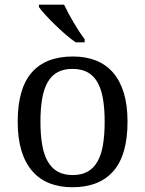

<svg xmlns="http://www.w3.org/2000/svg" viewBox="-20 -786 617 816"><path d="M522 -269Q522 -127.9 462.2 -59.1Q402.3 9.8 287.1 9.8Q232.9 9.8 189.9 -7.3Q147 -24.4 116.9 -59.1Q86.9 -93.8 71 -146.2Q55.2 -198.7 55.2 -269Q55.2 -409.2 114.5 -477.5Q173.8 -545.9 290 -545.9Q344.2 -545.9 387.2 -529.1Q430.2 -512.2 460.2 -477.8Q490.2 -443.4 506.1 -391.4Q522 -339.4 522 -269ZM151.9 -269Q151.9 -213.4 159.2 -170.9Q166.5 -128.4 182.9 -99.9Q199.2 -71.3 225.3 -56.6Q251.5 -42 289.1 -42Q326.7 -42 352.5 -56.6Q378.4 -71.3 394.5 -99.9Q410.6 -128.4 417.7 -170.9Q424.8 -213.4 424.8 -269Q424.8 -324.7 417.5 -366.7Q410.2 -408.7 394 -436.8Q377.9 -464.8 351.8 -479Q325.7 -493.2 288.1 -493.2Q250.5 -493.2 224.6 -479Q198.7 -464.8 182.6 -436.8Q166.5 -408.7 159.2 -366.7Q151.9 -324.7 151.9 -269ZM339.8 -606H301.8Q281.7 -619.6 258.3 -639.9Q234.9 -660.2 212.9 -681.6Q190.9 -703.1 172.9 -722.9Q154.8 -742.7 145.5 -755.9V-766.1H252.4Q260.3 -749.5 270.8 -729.7Q281.2 -710 293 -690.2Q304.7 -670.4 316.9 -651.9Q329.1 -633.3 339.8 -619.1Z"/></svg>

Font: Droid Serif
Style: Regular
Weight: 400
Designer: Monotype Design team
Foundry: Monotype Imaging Inc.
Version: Version 1.03